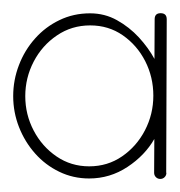

<svg xmlns="http://www.w3.org/2000/svg" viewBox="-20 -758 273 291"><path d="M223.4 -738Q232.7 -738 232.7 -728.8L231.9 -496.1H232.2Q232.2 -492.2 229.5 -489.5Q226.8 -486.8 222.9 -486.8Q219 -486.8 216.3 -489.5Q213.6 -492.2 213.6 -496.1V-496.3L213.9 -547.4Q199.7 -522.5 173.2 -505Q146.7 -487.5 115.2 -487.5Q90.8 -487.5 69.8 -497.7Q48.8 -507.8 33.2 -525.4Q17.6 -543 8.8 -565.4Q0 -587.9 0 -612.3Q0 -636.7 8.7 -659.3Q17.3 -681.9 33.1 -699.6Q48.8 -717.3 70.1 -727.5Q91.3 -737.8 116.5 -737.8Q138.7 -737.8 157.3 -727.4Q176 -717 190.6 -701.2Q205.1 -685.3 214.1 -668.7L214.4 -728.8Q214.4 -738 223.4 -738ZM212.4 -613Q212.4 -641.1 200.1 -665.3Q187.7 -689.5 166.1 -704.5Q144.5 -719.5 116.7 -719.5Q88.6 -719.5 66.3 -704.3Q43.9 -689.2 31.1 -664.7Q18.3 -640.1 18.3 -612.3Q18.3 -584.5 31 -560.2Q43.7 -535.9 65.7 -520.9Q87.6 -505.9 115.2 -505.9Q143.1 -505.9 165 -521Q187 -536.1 199.7 -560.5Q212.4 -585 212.4 -613Z"/></svg>

Font: Manjari Thin
Style: Regular
Weight: 100
Designer: Santhosh Thottingal <santhosh.thottingal@gmail.com>
Version: Version 2.000